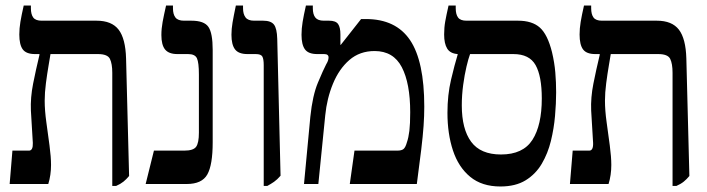

<svg xmlns="http://www.w3.org/2000/svg" viewBox="-20 -667 2564 696"><path d="M15 0 25 -121H85Q100 -121 99 -149L92 -266Q90 -313 100 -363.5Q110 -414 123 -468V-471H107Q75 -471 62.5 -488Q50 -505 50 -542Q50 -564 54 -588Q58 -612 66 -647H92V-637Q92 -615 100.5 -603.5Q109 -592 131 -592H330Q385 -592 410 -559.5Q435 -527 437 -455L448 -29Q438 -17 427.5 -8.5Q417 0 401 7H387V-403Q387 -436 378.5 -453.5Q370 -471 335 -471H163Q161 -458 156 -429Q151 -400 146.5 -365.5Q142 -331 142 -302Q142 -267 148 -224Q154 -181 159.5 -139.5Q165 -98 165 -69Q165 -51 162.5 -33.5Q160 -16 155 0Z M508 0 538 -121H648Q681 -121 691 -135Q701 -149 701 -186V-397Q701 -440 694 -455.5Q687 -471 662 -471H623Q592 -471 578.5 -487.5Q565 -504 565 -540Q565 -563 569.5 -587.5Q574 -612 582 -647H607V-637Q607 -615 616 -603.5Q625 -592 647 -592H674Q720 -592 735.5 -569.5Q751 -547 751 -486V-151Q751 -69 731.5 -34.5Q712 0 657 0Z M936 7V-431Q936 -453 931 -462Q926 -471 907 -471H877Q845 -471 832 -488Q819 -505 819 -541Q819 -562 823 -585.5Q827 -609 835 -647H861V-637Q861 -616 870 -604Q879 -592 901 -592H934Q962 -592 973 -578Q984 -564 985 -526L997 -30Q985 -16 973.5 -8Q962 0 949 7Z M1082 0 1105 -244Q1113 -321 1132.5 -367.5Q1152 -414 1162 -433Q1168 -443 1169.5 -449Q1171 -455 1171 -459Q1171 -471 1155 -471H1130Q1098 -471 1085.5 -488Q1073 -505 1073 -541Q1073 -563 1077 -587.5Q1081 -612 1089 -647H1114V-637Q1114 -615 1123 -603.5Q1132 -592 1154 -592H1173Q1197 -592 1205.5 -580Q1214 -568 1214 -542V-505L1215 -504L1289 -598H1306Q1415 -598 1466.5 -521.5Q1518 -445 1518 -280Q1518 -247 1515.5 -211Q1513 -175 1507 -125Q1501 -75 1491 0H1248L1265 -121H1420Q1436 -121 1443 -127Q1450 -133 1455 -151Q1461 -168 1464 -193Q1467 -218 1467 -260Q1467 -365 1436.5 -423.5Q1406 -482 1338 -482Q1284 -482 1246.5 -449.5Q1209 -417 1187 -363.5Q1165 -310 1159 -249L1134 0Z M1794 9Q1727 9 1684.5 -26Q1642 -61 1622 -121.5Q1602 -182 1602 -258Q1602 -323 1615 -378Q1628 -433 1639 -469V-471Q1612 -473 1601 -491Q1590 -509 1590 -542Q1590 -567 1594 -589.5Q1598 -612 1606 -647H1632V-637Q1632 -615 1640.5 -603.5Q1649 -592 1671 -592H1858Q1909 -592 1937 -567Q1965 -542 1981 -478Q1990 -440 1993 -404.5Q1996 -369 1996 -332Q1996 -293 1992 -247Q1988 -201 1977 -156Q1966 -111 1944 -73.5Q1922 -36 1885.5 -13.5Q1849 9 1794 9ZM1654 -285Q1654 -199 1688 -153Q1722 -107 1796 -107Q1876 -107 1910 -160Q1944 -213 1944 -310Q1944 -391 1921.5 -431Q1899 -471 1841 -471H1684Q1678 -455 1671 -425.5Q1664 -396 1659 -359Q1654 -322 1654 -285Z M2046 0 2056 -121H2116Q2131 -121 2130 -149L2123 -266Q2121 -313 2131 -363.5Q2141 -414 2154 -468V-471H2138Q2106 -471 2093.5 -488Q2081 -505 2081 -542Q2081 -564 2085 -588Q2089 -612 2097 -647H2123V-637Q2123 -615 2131.5 -603.5Q2140 -592 2162 -592H2361Q2416 -592 2441 -559.5Q2466 -527 2468 -455L2479 -29Q2469 -17 2458.5 -8.5Q2448 0 2432 7H2418V-403Q2418 -436 2409.5 -453.5Q2401 -471 2366 -471H2194Q2192 -458 2187 -429Q2182 -400 2177.5 -365.5Q2173 -331 2173 -302Q2173 -267 2179 -224Q2185 -181 2190.5 -139.5Q2196 -98 2196 -69Q2196 -51 2193.5 -33.5Q2191 -16 2186 0Z"/></svg>

Font: Noto Serif Hebrew Condensed SemiBold
Style: Regular
Weight: 600
Width: 3
Designer: Monotype Design Team
Foundry: Monotype Imaging Inc.
Version: Version 2.004; ttfautohint (v1.8.4.7-5d5b)